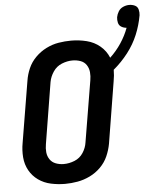

<svg xmlns="http://www.w3.org/2000/svg" viewBox="-60 -955 834 1014"><g transform="rotate(-5 357.0 -448.0)"><path d="M244 8Q277 8 310.5 2Q344 -4 376 -19.5Q408 -35 433.5 -60.5Q459 -86 473 -118Q487 -150 493 -183L546 -508Q549 -524 550.5 -539.5Q552 -555 552 -570Q595 -606 629 -650Q663 -694 683.5 -743.5Q704 -793 713 -845Q715 -860 711 -875.5Q707 -891 693 -897.5Q679 -904 663 -904Q647 -904 631 -897Q615 -890 606 -875.5Q597 -861 594 -845Q592 -830 595.5 -815.5Q599 -801 611.5 -793.5Q624 -786 639 -785Q624 -744 598.5 -705.5Q573 -667 539 -635Q524 -672 493.5 -697.5Q463 -723 423 -733Q383 -743 341 -743Q308 -743 274.5 -737.5Q241 -732 209 -716Q177 -700 151.5 -674.5Q126 -649 112 -617Q98 -585 93 -552L39 -227Q32 -189 35 -151Q38 -113 55.5 -81.5Q73 -50 102.5 -29Q132 -8 169 0Q206 8 244 8ZM246 -97Q224 -97 204 -104.5Q184 -112 172.5 -129Q161 -146 159 -167Q157 -188 161 -210L214 -535Q219 -563 236.5 -589Q254 -615 282.5 -626.5Q311 -638 339 -638Q361 -638 381 -631Q401 -624 412.5 -607Q424 -590 426 -568.5Q428 -547 424 -525L370 -201Q366 -172 349 -146Q332 -120 303.5 -108.5Q275 -97 246 -97Z"/></g></svg>

Font: Iosevka Sparkle Oblique
Style: Bold
Weight: 700
Italic angle: -9°
Designer: Belleve Invis
Foundry: Belleve Invis
Version: Version 4.5.0; ttfautohint (v1.8.3)